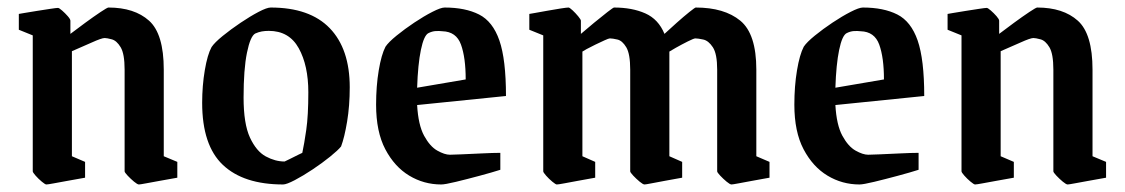

<svg xmlns="http://www.w3.org/2000/svg" viewBox="-20 -480 2989 510"><path d="M103 10Q100 10 91 2.5Q82 -5 74.5 -13.5Q67 -22 67 -25V-386L30 -401V-443Q30 -443 44.5 -445.5Q59 -448 78 -451Q97 -454 113.5 -456.5Q130 -459 134 -459Q137 -459 145 -452Q153 -445 160 -437Q167 -429 167 -425V-390Q184 -403 206.5 -419.5Q229 -436 247 -448Q265 -460 268 -460Q337 -460 376 -425Q415 -390 415 -295V-65L451 -50V-8Q451 -8 437 -5.5Q423 -3 403.5 0.5Q384 4 368 7Q352 10 349 10Q345 10 336 2.5Q327 -5 319 -13.5Q311 -22 311 -25V-295Q311 -337 300.5 -354.5Q290 -372 277 -375.5Q264 -379 258 -379Q250 -379 223.5 -367Q197 -355 171 -344V-65L206 -50V-8Q206 -8 192 -5.5Q178 -3 158.5 0.5Q139 4 123 7Q107 10 103 10Z M732 10Q627 10 572 -42Q517 -94 517 -207Q517 -252 524 -293.5Q531 -335 542 -355Q550 -367 571.5 -384.5Q593 -402 619 -419.5Q645 -437 667 -448.5Q689 -460 699 -460Q803 -460 856 -405Q909 -350 909 -248Q909 -199 902 -157Q895 -115 886 -91Q878 -81 857 -64Q836 -47 810.5 -30Q785 -13 763 -1.5Q741 10 732 10ZM736 -51Q739 -52 750.5 -58Q762 -64 772.5 -69Q783 -74 783 -74Q788 -97 793.5 -135Q799 -173 799 -235Q799 -306 773.5 -352Q748 -398 694 -398Q684 -398 675.5 -396.5Q667 -395 658 -391Q645 -384 636 -340Q627 -296 627 -221Q627 -151 644 -114.5Q661 -78 686 -64.5Q711 -51 736 -51Z M1309 -29Q1287 -22 1253.5 -13Q1220 -4 1191 3Q1162 10 1152 10Q1106 10 1067 -13.5Q1028 -37 1003.5 -83.5Q979 -130 979 -202Q979 -251 986 -293Q993 -335 1004 -356Q1012 -368 1033.5 -385.5Q1055 -403 1080.5 -420Q1106 -437 1128.5 -448.5Q1151 -460 1161 -460Q1216 -460 1252.5 -441.5Q1289 -423 1306.5 -372.5Q1324 -322 1324 -225L1088 -201Q1091 -148 1106.5 -119.5Q1122 -91 1141.5 -80Q1161 -69 1175 -69Q1180 -69 1205 -70Q1230 -71 1260 -72.5Q1290 -74 1309 -74ZM1118 -392Q1106 -386 1098 -347.5Q1090 -309 1088 -247L1217 -269Q1217 -327 1204.5 -361.5Q1192 -396 1155 -397Q1147 -398 1137.5 -397.5Q1128 -397 1118 -392Z M1459 10Q1456 10 1447 2.5Q1438 -5 1430.5 -13.5Q1423 -22 1423 -25V-386L1386 -401V-443Q1386 -443 1400.5 -445.5Q1415 -448 1434 -451.5Q1453 -455 1469.5 -457.5Q1486 -460 1490 -460Q1493 -460 1501 -452.5Q1509 -445 1516 -436.5Q1523 -428 1523 -425V-390Q1538 -403 1558 -419.5Q1578 -436 1593.5 -448Q1609 -460 1611 -460Q1659 -460 1694 -444.5Q1729 -429 1745 -390Q1759 -403 1777.5 -419.5Q1796 -436 1811 -448Q1826 -460 1828 -460Q1904 -460 1946.5 -425Q1989 -390 1989 -295V-65L2024 -50V-8Q2024 -8 2010 -5.5Q1996 -3 1977 0.5Q1958 4 1942 7Q1926 10 1923 10Q1919 10 1910 2.5Q1901 -5 1893 -13.5Q1885 -22 1885 -25V-295Q1885 -337 1873.5 -354.5Q1862 -372 1848 -375Q1834 -378 1827 -378Q1823 -378 1807 -370Q1791 -362 1775 -353Q1759 -344 1758 -343V-65L1792 -50V-8Q1792 -8 1778 -5.5Q1764 -3 1745 0.5Q1726 4 1710.5 7Q1695 10 1692 10Q1688 10 1679 2.5Q1670 -5 1662 -13.5Q1654 -22 1654 -25V-295Q1654 -337 1643.5 -354.5Q1633 -372 1620 -375Q1607 -378 1600 -378Q1597 -378 1586 -373Q1575 -368 1561.5 -361.5Q1548 -355 1538 -349.5Q1528 -344 1527 -343V-65L1561 -50V-8Q1561 -8 1547 -5.5Q1533 -3 1514 0.5Q1495 4 1479 7Q1463 10 1459 10Z M2420 -29Q2398 -22 2364.5 -13Q2331 -4 2302 3Q2273 10 2263 10Q2217 10 2178 -13.5Q2139 -37 2114.5 -83.5Q2090 -130 2090 -202Q2090 -251 2097 -293Q2104 -335 2115 -356Q2123 -368 2144.5 -385.5Q2166 -403 2191.5 -420Q2217 -437 2239.5 -448.5Q2262 -460 2272 -460Q2327 -460 2363.5 -441.5Q2400 -423 2417.5 -372.5Q2435 -322 2435 -225L2199 -201Q2202 -148 2217.5 -119.5Q2233 -91 2252.5 -80Q2272 -69 2286 -69Q2291 -69 2316 -70Q2341 -71 2371 -72.5Q2401 -74 2420 -74ZM2229 -392Q2217 -386 2209 -347.5Q2201 -309 2199 -247L2328 -269Q2328 -327 2315.5 -361.5Q2303 -396 2266 -397Q2258 -398 2248.5 -397.5Q2239 -397 2229 -392Z M2570 10Q2567 10 2558 2.5Q2549 -5 2541.5 -13.5Q2534 -22 2534 -25V-386L2497 -401V-443Q2497 -443 2511.5 -445.5Q2526 -448 2545 -451Q2564 -454 2580.5 -456.5Q2597 -459 2601 -459Q2604 -459 2612 -452Q2620 -445 2627 -437Q2634 -429 2634 -425V-390Q2651 -403 2673.5 -419.5Q2696 -436 2714 -448Q2732 -460 2735 -460Q2804 -460 2843 -425Q2882 -390 2882 -295V-65L2918 -50V-8Q2918 -8 2904 -5.5Q2890 -3 2870.5 0.5Q2851 4 2835 7Q2819 10 2816 10Q2812 10 2803 2.5Q2794 -5 2786 -13.5Q2778 -22 2778 -25V-295Q2778 -337 2767.5 -354.5Q2757 -372 2744 -375.5Q2731 -379 2725 -379Q2717 -379 2690.5 -367Q2664 -355 2638 -344V-65L2673 -50V-8Q2673 -8 2659 -5.5Q2645 -3 2625.5 0.5Q2606 4 2590 7Q2574 10 2570 10Z"/></svg>

Font: Grenze Gotisch Medium
Style: Regular
Weight: 500
Designer: Renata Polastri
Foundry: Omnibus-Type
Version: Version 1.001